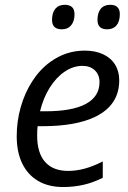

<svg xmlns="http://www.w3.org/2000/svg" viewBox="-20 -750 522 780"><path d="M47.9 -196.8Q47.9 -257.3 64.2 -314.9Q80.6 -372.6 111.1 -419.9Q141.6 -467.3 183.6 -498Q247.1 -544.4 324.2 -544.4Q366.7 -544.4 398.4 -529.8Q430.2 -515.1 447.3 -487.8Q464.4 -460.4 464.4 -423.8Q464.4 -322.8 366.7 -275.4Q287.6 -237.3 151.9 -237.3H132.8Q130.9 -222.2 130.9 -199.2Q130.9 -128.9 163.1 -92.3Q195.3 -55.7 256.8 -55.7Q290.5 -55.7 325 -65.2Q359.4 -74.7 397.5 -94.2V-27.8Q358.9 -8.3 319.6 0.7Q280.3 9.8 236.3 9.8Q177.2 9.8 135 -14.9Q92.8 -39.6 70.3 -85.9Q47.9 -132.3 47.9 -196.8ZM384.3 -416.5Q384.3 -445.8 365.5 -464.1Q346.7 -482.4 314.9 -482.4Q277.8 -482.4 243.2 -459.2Q208.5 -436 182.1 -394Q155.8 -352.1 142.6 -297.9H164.1Q273.4 -297.9 328.9 -327.9Q384.3 -357.9 384.3 -416.5ZM191.4 -668.9Q191.4 -698.2 204.8 -714.4Q218.3 -730.5 243.2 -730.5Q282.7 -730.5 282.7 -692.4Q282.7 -663.6 269 -647.2Q255.4 -630.9 231.4 -630.9Q191.4 -630.9 191.4 -668.9ZM376 -668.9Q376 -698.2 389.4 -714.4Q402.8 -730.5 427.7 -730.5Q466.8 -730.5 466.8 -692.4Q466.8 -663.1 453.4 -647Q439.9 -630.9 415.5 -630.9Q376 -630.9 376 -668.9Z"/></svg>

Font: Viking Open Sans
Style: Italic
Weight: 400
Italic angle: -12°
Foundry: Ascender Corporation
Version: Version 2.000